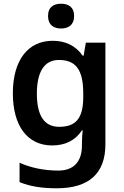

<svg xmlns="http://www.w3.org/2000/svg" viewBox="-20 -771 666 1031"><path d="M308 -751C269 -751 238 -734 238 -685C238 -636 269 -618 308 -618C346 -618 378 -636 378 -685C378 -734 346 -751 308 -751ZM263 -552C129 -552 49 -446 49 -270C49 -94 128 10 260 10C328 10 383 -15 420 -71H424C422 -55 420 -24 420 -4V10C420 98 375 145 293 145C217 145 146 130 85 103V207C144 231 208 240 285 240C459 240 546 159 546 4V-542H441L429 -472H424C386 -526 331 -552 263 -552ZM296 -449C387 -449 427 -397 427 -269V-250C427 -134 386 -90 298 -90C217 -90 178 -151 178 -268C178 -387 219 -449 296 -449Z"/></svg>

Font: Noto Sans Bengali SemiBold
Style: Regular
Weight: 600
Designer: Jelle Bosma - Monotype Design Team
Foundry: Monotype Imaging Inc.
Version: Version 2.003